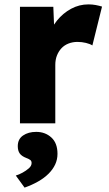

<svg xmlns="http://www.w3.org/2000/svg" viewBox="-20 -562 495 875"><path d="M71 0V-531H223L230 -358L200 -391Q212 -434 239.5 -468Q267 -502 304 -522Q341 -542 383 -542Q401 -542 416.5 -539Q432 -536 445 -532L401 -355Q390 -362 371.5 -366.5Q353 -371 333 -371Q311 -371 292 -363.5Q273 -356 260 -342Q247 -328 239.5 -309Q232 -290 232 -266V0ZM52 238Q66 234 82.5 225Q99 216 111.5 205Q124 194 124 181Q124 172 118.5 167.5Q113 163 100 158Q79 150 70 137.5Q61 125 61 104Q61 72 85 55.5Q109 39 145 39Q186 39 214 64.5Q242 90 242 139Q242 165 231.5 187.5Q221 210 201.5 229.5Q182 249 154 265Q126 281 92 293Z"/></svg>

Font: Mach
Style: Bold
Weight: 700
Version: Version 1.002